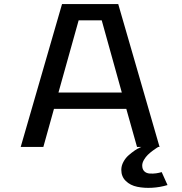

<svg xmlns="http://www.w3.org/2000/svg" viewBox="-20 -720 890 941"><path d="M651.5 0 599 -186.5H244.5L192.5 0H81.5L284 -700H559.5L762 0H756Q753 2 747.5 5.2Q742 8.5 728.5 18.5Q715 28.5 704.5 38.8Q694 49 685.5 63.5Q677 78 677 91Q677 109.5 687.2 119.5Q697.5 129.5 714 130.5Q730.5 131.5 744.8 129.5Q759 127.5 772.5 123.5L801 187Q764.5 198 725.8 200.2Q687 202.5 652.8 195.5Q618.5 188.5 596.5 167Q574.5 145.5 574.5 112.5Q574.5 92.5 584.8 73.5Q595 54.5 609.5 41.8Q624 29 638.2 19Q652.5 9 663 4.5L673 0ZM365.5 -620.5 266.5 -266.5H577L478.5 -620.5Z"/></svg>

Font: League Mono Wide
Style: Regular
Weight: 400
Width: 8
Designer: Tyler Finck
Foundry: The League of Moveable Type / Tyler Finck
Version: Version 2.210